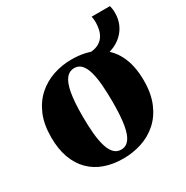

<svg xmlns="http://www.w3.org/2000/svg" viewBox="-158 -802 914 944"><g transform="rotate(-30 299.0 -330.0)"><path d="M19.5 -256Q19.5 -329.5 42.2 -382.8Q65 -436 104 -470.5Q143 -505 192.8 -521.8Q242.5 -538.5 296.5 -538.5Q376.5 -538.5 434.2 -508.2Q492 -478 523 -418.5Q554 -359 554 -270.5Q554 -197 531.2 -143.5Q508.5 -90 469.8 -55.8Q431 -21.5 381.2 -5Q331.5 11.5 276.5 11.5Q218 11.5 170.8 -5.2Q123.5 -22 89.8 -55.8Q56 -89.5 37.8 -139.5Q19.5 -189.5 19.5 -256ZM288.5 -32Q316.5 -32 334.2 -55.2Q352 -78.5 360.2 -128Q368.5 -177.5 368.5 -255Q368.5 -310 364.8 -354.5Q361 -399 352 -430.2Q343 -461.5 327.2 -478.2Q311.5 -495 288 -495Q259 -495 240.8 -471.8Q222.5 -448.5 213.8 -399.2Q205 -350 205 -271Q205 -216 209 -172Q213 -128 222.5 -96.8Q232 -65.5 248 -48.8Q264 -32 288.5 -32ZM403.5 -467 390 -522.5Q419.5 -523 439.2 -532.8Q459 -542.5 470.5 -558.5Q482 -574.5 487 -594.8Q492 -615 492 -636Q492 -645 491.2 -653.8Q490.5 -662.5 488.5 -671H592.5Q594.5 -663.5 596 -653.5Q597.5 -643.5 597.5 -628.5Q597.5 -595.5 585 -566.5Q572.5 -537.5 548 -515Q523.5 -492.5 487.5 -479.8Q451.5 -467 403.5 -467Z"/></g></svg>

Font: Merriweather 96pt Black
Style: Regular
Weight: 900
Version: Version 2.100